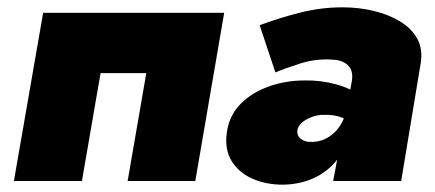

<svg xmlns="http://www.w3.org/2000/svg" viewBox="-20 -495 1190 525"><path d="M593 -460H98L18 0H204L255 -295H380L329 0H514Z M793 -138Q795 -151 806.5 -160.5Q818 -170 833.5 -175.5Q849 -181 864 -181Q895 -182 916 -173Q937 -164 956 -147L967 -232Q941 -253 898.5 -264.5Q856 -276 813 -275Q760 -275 713.5 -258Q667 -241 636.5 -209.5Q606 -178 600 -131Q594 -86 613.5 -54.5Q633 -23 670 -6.5Q707 10 754 10Q801 9 838 -8Q875 -25 900 -56Q925 -87 934 -129L926 -190Q920 -164 905.5 -145Q891 -126 871 -116Q851 -106 828 -107Q814 -107 803 -115Q792 -123 793 -138ZM733 -297Q759 -308 801.5 -321.5Q844 -335 889 -332Q910 -331 923 -323Q936 -315 940.5 -302.5Q945 -290 942 -273L891 0H1077L1130 -320Q1137 -360 1121 -389Q1105 -418 1073 -437Q1041 -456 1000.5 -465.5Q960 -475 917 -475Q857 -475 798.5 -460Q740 -445 690 -426Z"/></svg>

Font: Jost Black
Style: Italic
Weight: 900
Italic angle: -5°
Version: Version 3.710